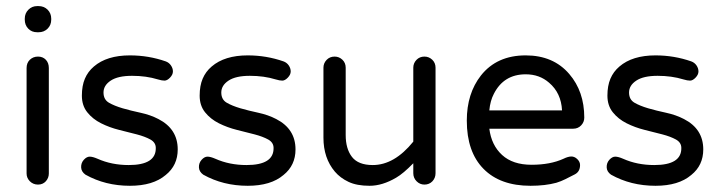

<svg xmlns="http://www.w3.org/2000/svg" viewBox="-20 -596 2336 624"><path d="M138.7 -375V-32.2Q138.7 -17.6 128.9 -6.8Q119.1 3.9 103.5 3.9Q87.9 3.9 77.1 -6.8Q66.4 -17.6 66.4 -32.2V-375Q66.4 -391.6 77.1 -401.9Q87.9 -412.1 103.5 -412.1Q119.1 -412.1 128.9 -401.9Q138.7 -391.6 138.7 -375ZM146.5 -532.2Q146.5 -514.6 134.8 -502.9Q123 -491.2 105.5 -491.2H100.6Q83 -491.2 71.8 -502.9Q60.5 -514.6 60.5 -532.2V-535.2Q60.5 -552.7 72.3 -564.5Q84 -576.2 100.6 -576.2H105.5Q123 -576.2 134.8 -564.5Q146.5 -552.7 146.5 -535.2Z M398.4 -59.6Q487.3 -59.6 486.3 -115.2Q486.3 -132.8 468.8 -142.6Q451.2 -152.3 424.8 -159.2Q398.4 -166 367.2 -173.8Q335.9 -181.6 308.6 -195.3Q281.2 -209 263.7 -231Q246.1 -252.9 246.1 -285.2Q246.1 -317.4 255.9 -340.3Q265.6 -363.3 285.2 -379.9Q327.1 -416 402.3 -416Q462.9 -416 518.6 -396.5Q529.3 -392.6 535.6 -383.3Q542 -374 542 -363.8Q542 -353.5 532.7 -343.8Q523.4 -334 514.6 -334Q505.9 -334 493.2 -337.9Q455.1 -349.6 409.2 -349.6Q363.3 -349.6 339.8 -334Q316.4 -318.4 316.4 -295.4Q316.4 -272.5 334 -262.2Q351.6 -252 378.4 -244.1Q405.3 -236.3 437 -229.5Q468.8 -222.7 495.1 -209Q557.6 -176.8 557.6 -110.4Q557.6 -58.6 518.6 -27.3Q477.5 7.8 402.3 7.8Q322.3 7.8 257.8 -28.3Q244.1 -38.1 243.7 -52.2Q243.2 -66.4 252.4 -76.7Q261.7 -86.9 271.5 -86.9Q281.2 -86.9 296.9 -80.1Q342.8 -59.6 398.4 -59.6Z M781.2 -59.6Q870.1 -59.6 869.1 -115.2Q869.1 -132.8 851.6 -142.6Q834 -152.3 807.6 -159.2Q781.2 -166 750 -173.8Q718.8 -181.6 691.4 -195.3Q664.1 -209 646.5 -231Q628.9 -252.9 628.9 -285.2Q628.9 -317.4 638.7 -340.3Q648.4 -363.3 668 -379.9Q710 -416 785.2 -416Q845.7 -416 901.4 -396.5Q912.1 -392.6 918.5 -383.3Q924.8 -374 924.8 -363.8Q924.8 -353.5 915.5 -343.8Q906.2 -334 897.5 -334Q888.7 -334 876 -337.9Q837.9 -349.6 792 -349.6Q746.1 -349.6 722.7 -334Q699.2 -318.4 699.2 -295.4Q699.2 -272.5 716.8 -262.2Q734.4 -252 761.2 -244.1Q788.1 -236.3 819.8 -229.5Q851.6 -222.7 877.9 -209Q940.4 -176.8 940.4 -110.4Q940.4 -58.6 901.4 -27.3Q860.4 7.8 785.2 7.8Q705.1 7.8 640.6 -28.3Q627 -38.1 626.5 -52.2Q626 -66.4 635.3 -76.7Q644.5 -86.9 654.3 -86.9Q664.1 -86.9 679.7 -80.1Q725.6 -59.6 781.2 -59.6Z M1191.4 -59.6Q1261.7 -59.6 1323.2 -135.7V-376Q1323.2 -390.6 1333.5 -401.4Q1343.8 -412.1 1359.4 -412.1Q1374 -412.1 1384.8 -401.9Q1395.5 -391.6 1395.5 -376V-33.2Q1395.5 -17.6 1385.3 -6.8Q1375 3.9 1359.4 3.9Q1344.7 3.9 1334 -6.8Q1323.2 -17.6 1323.2 -33.2V-65.4Q1291 -32.2 1267.6 -18.6Q1222.7 7.8 1181.2 7.8Q1139.6 7.8 1112.8 -4.9Q1085.9 -17.6 1068.4 -38.1Q1031.2 -82 1031.2 -148.4V-376Q1031.2 -390.6 1041.5 -401.4Q1051.8 -412.1 1067.4 -412.1Q1082 -412.1 1092.8 -401.9Q1103.5 -391.6 1103.5 -376V-157.2Q1103.5 -112.3 1124 -85.9Q1144.5 -59.6 1191.4 -59.6Z M1811.5 -80.1Q1825.2 -86.9 1835.9 -87.4Q1846.7 -87.9 1856 -79.1Q1865.2 -70.3 1865.2 -59.6Q1865.2 -38.1 1848.1 -29.3Q1831.1 -20.5 1817.4 -13.7Q1803.7 -6.8 1788.1 -2Q1752 7.8 1704.1 7.8Q1605.5 7.8 1551.3 -47.4Q1497.1 -102.5 1497.1 -204.1Q1497.1 -292 1543 -350.6Q1594.7 -416 1688.5 -416Q1778.3 -416 1830.1 -355.5Q1878.9 -298.8 1878.9 -213.9Q1878.9 -199.2 1868.7 -188.5Q1858.4 -177.7 1842.8 -177.7H1570.3Q1577.1 -124 1611.8 -92.3Q1646.5 -60.5 1707.5 -60.5Q1768.6 -60.5 1811.5 -80.1ZM1688.5 -354.5Q1617.2 -354.5 1585 -291Q1573.2 -268.6 1570.3 -237.3H1806.6Q1803.7 -293.9 1764.6 -327.1Q1733.4 -354.5 1688.5 -354.5Z M2106.4 -59.6Q2195.3 -59.6 2194.3 -115.2Q2194.3 -132.8 2176.8 -142.6Q2159.2 -152.3 2132.8 -159.2Q2106.4 -166 2075.2 -173.8Q2043.9 -181.6 2016.6 -195.3Q1989.3 -209 1971.7 -231Q1954.1 -252.9 1954.1 -285.2Q1954.1 -317.4 1963.9 -340.3Q1973.6 -363.3 1993.2 -379.9Q2035.2 -416 2110.4 -416Q2170.9 -416 2226.6 -396.5Q2237.3 -392.6 2243.7 -383.3Q2250 -374 2250 -363.8Q2250 -353.5 2240.7 -343.8Q2231.4 -334 2222.7 -334Q2213.9 -334 2201.2 -337.9Q2163.1 -349.6 2117.2 -349.6Q2071.3 -349.6 2047.9 -334Q2024.4 -318.4 2024.4 -295.4Q2024.4 -272.5 2042 -262.2Q2059.6 -252 2086.4 -244.1Q2113.3 -236.3 2145 -229.5Q2176.8 -222.7 2203.1 -209Q2265.6 -176.8 2265.6 -110.4Q2265.6 -58.6 2226.6 -27.3Q2185.5 7.8 2110.4 7.8Q2030.3 7.8 1965.8 -28.3Q1952.1 -38.1 1951.7 -52.2Q1951.2 -66.4 1960.4 -76.7Q1969.7 -86.9 1979.5 -86.9Q1989.3 -86.9 2004.9 -80.1Q2050.8 -59.6 2106.4 -59.6Z"/></svg>

Font: NTR
Style: Regular
Weight: 400
Designer: Purushoth Kumar Guthula
Foundry: Silicon Andhra, USA.
Version: Version 1.0.5; ttfautohint (v1.2.25-373a) -l 7 -r 28 -G 50 -